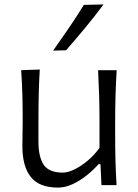

<svg xmlns="http://www.w3.org/2000/svg" viewBox="-20 -832 622 863"><path d="M240.7 11.2Q156.2 11.2 118.4 -36.6Q80.6 -84.5 80.6 -174.3Q80.6 -207.5 81.3 -233.2Q82 -258.8 82 -282.7Q82 -349.6 80.6 -404.3Q79.1 -459 75.2 -516.6L158.7 -519.5Q155.3 -461.9 154.1 -406.7Q152.8 -351.6 152.8 -289.6V-194.8Q152.8 -126.5 176.5 -91.3Q200.2 -56.2 262.2 -56.2Q285.2 -56.2 315.2 -70.8Q345.2 -85.4 375.2 -110.8Q405.3 -136.2 427.2 -167.5V-289.6Q427.2 -351.6 425.5 -405.3Q423.8 -459 420.9 -516.6H504.4Q501 -459 499.3 -404.3Q497.6 -349.6 497.6 -282.7V-228.5Q497.6 -164.6 499 -111.1Q500.5 -57.6 503.9 0H436L431.6 -94.2H422.9Q403.3 -71.3 373.5 -46.9Q343.8 -22.5 309.3 -5.6Q274.9 11.2 240.7 11.2ZM218.8 -604.5Q255.4 -656.2 290.3 -707.3Q325.2 -758.3 356.9 -810.1L445.3 -812Q406.2 -759.3 363.8 -708Q321.3 -656.7 276.9 -606Z"/></svg>

Font: Pinar-FD Regular
Style: FD-Regular
Weight: 400
Designer: Amin Abedi
Version: Version 3.000